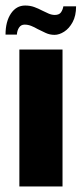

<svg xmlns="http://www.w3.org/2000/svg" viewBox="-45 -674 295 694"><path d="M25 0V-495H181V0ZM152 -548Q135 -548 120 -555Q105 -562 91 -569Q79 -576 67.5 -580.5Q56 -585 44 -585Q31 -585 24 -574.5Q17 -564 16 -549H-25Q-25 -596 -5.5 -625Q14 -654 46 -654Q64 -654 79 -648.5Q94 -643 107 -636Q119 -630 130.5 -625Q142 -620 153 -620Q169 -620 175.5 -629.5Q182 -639 184 -651H230Q230 -617 217.5 -594Q205 -571 187 -559.5Q169 -548 152 -548Z"/></svg>

Font: Alumni Sans Black
Style: Regular
Weight: 900
Designer: Robert E. Leuschke
Foundry: Robert E. Leuschke
Version: Version 1.018